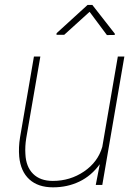

<svg xmlns="http://www.w3.org/2000/svg" viewBox="-20 -761 576 790"><path d="M452.6 -622.1 452.1 -617.2 419.9 -616.7 348.6 -712.4 244.1 -617.7H212.4L212.9 -624.5L340.3 -740.7H359.9ZM374 0 390.6 -85.4Q356 -37.6 306.6 -13.9Q257.3 9.8 198.2 9.8Q136.7 9.8 100.8 -22.9Q64.9 -55.7 59.1 -116.2Q55.7 -154.8 62.5 -195.8L119.6 -528.3H146L87.9 -191.9Q82.5 -158.7 84.5 -127.4Q86.9 -74.7 116.2 -45.7Q145.5 -16.6 197.3 -16.6Q268.6 -16.6 325.7 -55.4Q382.8 -94.2 400.9 -156.7L464.8 -528.3H491.7L400.9 0Z"/></svg>

Font: TypoPRO Roboto
Style: Italic
Weight: 250
Italic angle: -12°
Designer: Google
Version: Version 2.136; 2016